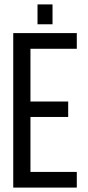

<svg xmlns="http://www.w3.org/2000/svg" viewBox="-20 -850 400 870"><path d="M218 -830V-740H150V-830ZM289 -390V-320H118V-71H328V0H40V-700H328V-629H118V-390Z"/></svg>

Font: Adderley Regular
Style: Regular
Weight: 400
Designer: gorohovskiy
Version: Version 1.003 November 13, 2017